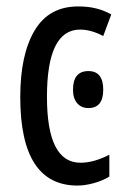

<svg xmlns="http://www.w3.org/2000/svg" viewBox="-20 -567 387 597"><path d="M221 10Q43 10 43 -265Q43 -397 87.5 -472Q132 -547 223 -547Q255 -547 280 -540.5Q305 -534 326 -522L301 -455Q263 -475 229 -475Q126 -475 126 -266Q126 -61 230 -61Q252 -61 274.5 -67.5Q297 -74 320 -86V-18Q299 -5 271.5 2.5Q244 10 221 10ZM255 -346Q301 -346 301 -288Q301 -231 255 -231Q233 -231 220 -246Q207 -261 207 -288Q207 -346 255 -346Z"/></svg>

Font: Noto Sans ExtraCondensed
Style: Regular
Weight: 400
Width: 2
Designer: Monotype Design Team
Foundry: Monotype Imaging Inc.
Version: Version 2.013; ttfautohint (v1.8.4.7-5d5b)